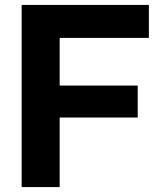

<svg xmlns="http://www.w3.org/2000/svg" viewBox="-20 -760 684 780"><path d="M539.4 -282.6H75.6V-412.4H539.4ZM584.8 -606H75.6V-740H584.8ZM222.4 0H68V-740H222.4Z"/></svg>

Font: Be Vietnam Pro Variable Thin
Style: Regular
Weight: 100
Designer: Lam Bao, Tony Le, Vietanh Nguyen
Foundry: Yellow Type Foundry
Version: Version 1.002